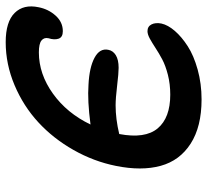

<svg xmlns="http://www.w3.org/2000/svg" viewBox="-46 -672 703 650"><g transform="rotate(-90 305.0 -347.5)"><path d="M293 -16.1Q200.7 -16.1 143.3 -53Q85.9 -89.8 68.1 -154.5Q50.3 -219.2 67.9 -306.2Q83 -381.3 121.8 -449.7Q160.6 -518.1 215.3 -568.6Q270 -619.1 341.1 -649.2Q412.1 -679.2 486.8 -679.2Q555.7 -679.2 585.7 -648.9Q615.7 -618.7 605 -567.9Q598.6 -534.7 576.7 -510.3Q554.7 -485.8 523.9 -485.8Q503.4 -485.8 498.5 -500.2Q493.7 -514.6 500 -534.2Q503.4 -549.3 492.4 -558.1Q481.4 -566.9 452.1 -566.9Q378.9 -566.9 312.5 -519.3Q246.1 -471.7 208 -392.1Q289.1 -402.8 342.8 -398.9Q401.4 -396 434.1 -378.4Q466.8 -360.8 460.9 -332Q458 -315.9 442.6 -306.4Q427.2 -296.9 399.9 -296.9Q381.8 -296.9 339.4 -302Q296.9 -307.1 272.9 -307.1Q227.1 -307.1 175.8 -294.9Q159.2 -207.5 194.8 -164.8Q230.5 -122.1 309.1 -122.1Q344.7 -122.1 376.2 -130.1Q407.7 -138.2 428.7 -149.4Q449.7 -160.6 466.8 -171.9Q483.9 -183.1 498.5 -191.2Q513.2 -199.2 523.9 -199.2Q540 -199.2 546.9 -185.5Q553.7 -171.9 549.8 -151.9Q544.9 -129.9 524.9 -106.7Q504.9 -83.5 473.1 -63Q441.4 -42.5 393.8 -29.3Q346.2 -16.1 293 -16.1Z"/></g></svg>

Font: Shantell Sans Irregular
Style: Italic
Weight: 500
Italic angle: -11.31°
Designer: Stephen Nixon, Anya Danilova, Shantell Martin
Foundry: Arrow Type
Version: Version 1.006;[9816181b4]